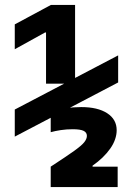

<svg xmlns="http://www.w3.org/2000/svg" viewBox="-20 -755 540 780"><path d="M167 -415V-623H163L40 -555V-656L187 -735H285V-415ZM186 -78Q249 -119 280.5 -141.5Q312 -164 322.5 -177.5Q333 -191 333 -203Q333 -217 319.5 -223.5Q306 -230 275 -230Q250 -230 227 -226.5Q204 -223 186 -218V-305Q207 -311 244 -315.5Q281 -320 310 -320Q377 -320 415.5 -295Q454 -270 454 -226Q454 -208 447.5 -189Q441 -170 428 -151.5Q415 -133 397 -115.5Q379 -98 356 -82V-78H458V5H186ZM40 -200V-310L460 -530V-420Z"/></svg>

Font: M PLUS Code Latin
Style: Bold
Weight: 700
Designer: Coji Morishita
Foundry: UNDERFOREST DESIGN
Version: Version 1.002; ttfautohint (v1.8.3)